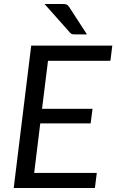

<svg xmlns="http://www.w3.org/2000/svg" viewBox="-20 -946 585 966"><path d="M49 0ZM535.5 -640H221.5L191.5 -398.5H445.5L436 -325H182.5L152 -76H467L457.5 0H49L137 -716.5H545ZM291.5 -926Q306.5 -926 314 -923.5Q321.5 -921 328.5 -910L417.5 -773H358.5Q348.5 -773 342.8 -774.2Q337 -775.5 331.5 -782.5L204 -926Z"/></svg>

Font: Lato
Style: Italic
Weight: 400
Italic angle: -7°
Designer: Lukasz Dziedzic
Foundry: tyPoland Lukasz Dziedzic
Version: Version 2.007; 2014-02-27